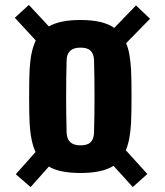

<svg xmlns="http://www.w3.org/2000/svg" viewBox="-20 -781 668 778"><path d="M104 -23 44 -75 124 -165Q114 -187 108 -216Q102 -245 100 -281Q99 -298 98.5 -327Q98 -356 98 -389Q98 -422 98.5 -451.5Q99 -481 100 -500Q102 -536 108 -565Q114 -594 125 -617L40 -709L97 -761L178 -674Q223 -700 306 -700Q398 -700 443 -668L531 -759L588 -705L491 -606Q500 -585 504.5 -558.5Q509 -532 511 -500Q512 -483 512.5 -454Q513 -425 513 -392Q513 -359 512.5 -329.5Q512 -300 511 -281Q509 -248 504 -221Q499 -194 490 -172L577 -76L518 -23L440 -109Q394 -80 306 -80Q222 -80 178 -106ZM306 -192Q335 -192 347.5 -205Q360 -218 361 -243Q363 -312 363 -390.5Q363 -469 361 -538Q360 -562 347.5 -575Q335 -588 306 -588Q252 -588 250 -538Q248 -469 248 -390Q248 -311 250 -243Q252 -192 306 -192Z"/></svg>

Font: Big Shoulders Display Black
Style: Regular
Weight: 900
Designer: Patric King
Foundry: XO Type Co
Version: Version 1.000; ttfautohint (v1.8.2)